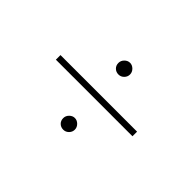

<svg xmlns="http://www.w3.org/2000/svg" viewBox="-67 -591 675 675"><g transform="rotate(45 271.0 -253.5)"><path d="M244.1 -391.1Q244.1 -402.8 252.9 -411.6Q261.7 -420.4 272.9 -420.4Q284.2 -420.4 293 -411.6Q301.8 -402.8 301.8 -391.1Q301.8 -379.4 293.2 -370.8Q284.7 -362.3 272.9 -362.3Q260.7 -362.3 252.4 -370.4Q244.1 -378.4 244.1 -391.1ZM80.6 -243.7V-266.6H461.4V-243.7ZM244.1 -116.7Q244.1 -128.4 252.9 -137.2Q261.7 -146 272.9 -146Q284.2 -146 293 -137.2Q301.8 -128.4 301.8 -116.7Q301.8 -105 293.2 -96.4Q284.7 -87.9 272.9 -87.9Q260.7 -87.9 252.4 -95.9Q244.1 -104 244.1 -116.7Z"/></g></svg>

Font: Vazirmatn FD NL Thin
Style: Regular
Weight: 100
Designer: Saber Rastikerdar
Foundry: Saber Rastikerdar
Version: Version 33.003